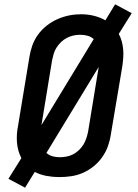

<svg xmlns="http://www.w3.org/2000/svg" viewBox="-20 -812 640 889"><path d="M96 57 19 16 79 -80Q70 -97 65 -115.5Q60 -134 58.5 -153.5Q57 -173 58.5 -192.5Q60 -212 64 -232L116 -547Q120 -574 129.5 -601Q139 -628 156 -651.5Q173 -675 196.5 -693.5Q220 -712 246.5 -723.5Q273 -735 300 -740.5Q327 -746 355 -746Q386 -746 414.5 -739Q443 -732 468 -718L513 -792L590 -751L530 -655Q539 -638 544 -619.5Q549 -601 550.5 -581.5Q552 -562 550.5 -542.5Q549 -523 546 -503L493 -188Q489 -161 479.5 -134.5Q470 -108 453 -84Q436 -60 413 -41.5Q390 -23 363.5 -11.5Q337 0 309 4Q281 8 254 8Q225 8 195.5 2.5Q166 -3 141 -16ZM172 -233 414 -631Q402 -642 385.5 -646.5Q369 -651 351 -651Q335 -651 319.5 -647.5Q304 -644 289.5 -636.5Q275 -629 263 -617.5Q251 -606 242 -592Q233 -578 228.5 -562.5Q224 -547 221 -532ZM256 -84Q272 -84 288 -87Q304 -90 318.5 -97.5Q333 -105 345.5 -117Q358 -129 366.5 -143Q375 -157 380 -172.5Q385 -188 388 -203L437 -502L195 -104Q207 -93 223 -88.5Q239 -84 256 -84Q256 -84 256 -84Q256 -84 256 -84Z"/></svg>

Font: Iosevka Etoile SmBdObl
Style: Regular
Weight: 600
Italic angle: -9°
Designer: Belleve Invis
Foundry: Belleve Invis
Version: Version 15.5.2; ttfautohint (v1.8.4)